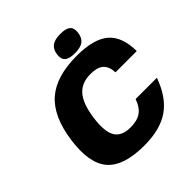

<svg xmlns="http://www.w3.org/2000/svg" viewBox="-236 -1078 1276 1276"><g transform="rotate(-45 402.5 -440.0)"><path d="M574 -240H774Q725 -103 635.5 -41.5Q546 20 397 20Q203 20 127.5 -68Q52 -156 79 -350Q106 -544 206.5 -632Q307 -720 501 -720Q660 -720 732 -658Q804 -596 805 -460H605Q602 -518 572 -544Q542 -570 480 -570Q396 -570 350.5 -517.5Q305 -465 289 -349.5Q273 -234 303.5 -182Q334 -130 418 -130Q481 -130 517.5 -156Q554 -182 574 -240ZM447.5 -881Q474 -900 526.5 -900Q579 -900 600 -881Q621 -862 615 -820Q609 -778 583 -759Q557 -740 504.5 -740Q452 -740 430.5 -759Q409 -778 415 -820Q421 -862 447.5 -881Z"/></g></svg>

Font: Fivo Sans Modern Heavy
Style: Regular
Weight: 900
Designer: Alexander Slobzheninov
Foundry: Alexander Slobzheninov
Version: 1.0